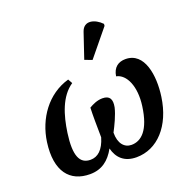

<svg xmlns="http://www.w3.org/2000/svg" viewBox="-142 -956 1104 1107"><g transform="rotate(-20 410.0 -402.5)"><path d="M464 -604 596 -765 597 -777C557 -819 492 -837 471 -775L419 -621ZM55 -249C31 -75 103 10 226 10C298 10 346 -27 381 -91C396 -31 436 10 511 10C640 10 740 -98 764 -269C782 -394 760 -544 643 -544C600 -544 567 -522 559 -469C620 -457 658 -372 642 -256C623 -115 569 -67 508 -67C466 -67 433 -101 434 -169C452 -203 480 -260 490 -304C499 -351 486 -377 441 -377C409 -377 380 -363 358 -350C356 -305 357 -235 358 -168C337 -97 301 -67 257 -67C191 -67 165 -123 184 -258C199 -363 230 -466 308 -519L293 -546C159 -508 74 -386 55 -249Z"/></g></svg>

Font: Noto Serif SemiBold
Style: Italic
Weight: 600
Italic angle: -12°
Designer: Monotype Design Team
Foundry: Monotype Imaging Inc.
Version: Version 2.014